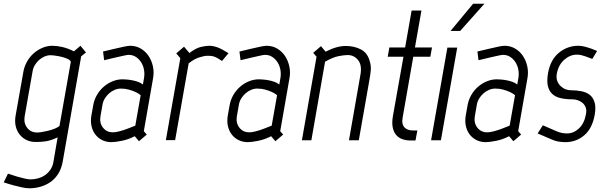

<svg xmlns="http://www.w3.org/2000/svg" viewBox="-56 -757 3283 1036"><path d="M326 -423Q324 -432 310.5 -438.5Q297 -445 279.5 -449.5Q262 -454 244 -456.5Q226 -459 217 -459Q200 -459 184 -452Q168 -445 155 -433.5Q142 -422 132.5 -406.5Q123 -391 120 -373L77 -129Q71 -93 90.5 -67.5Q110 -42 145 -42Q154 -42 170 -44.5Q186 -47 204 -51.5Q222 -56 238.5 -62.5Q255 -69 265 -77ZM282 117Q275 154 258 181Q241 208 216.5 225Q192 242 162.5 250.5Q133 259 101 259Q86 259 62.5 254Q39 249 17 243Q-9 236 -36 227L-13 180Q13 189 37 196Q57 202 77.5 206.5Q98 211 109 211Q130 211 150.5 205Q171 199 187.5 187.5Q204 176 216 158.5Q228 141 232 118L255 -16Q217 2 190.5 5.5Q164 9 147 9H136Q108 9 86 -2Q64 -13 49 -32.5Q34 -52 28.5 -77.5Q23 -103 28 -132L70 -369Q75 -398 89.5 -424Q104 -450 125.5 -469Q147 -488 173 -499Q199 -510 227 -510Q250 -510 279.5 -503.5Q309 -497 343 -480L378 -510L408 -474L382 -453Z M703 -243Q703 -244 695 -249.5Q687 -255 673 -261.5Q659 -268 639 -273.5Q619 -279 596 -279Q579 -279 562.5 -272Q546 -265 532.5 -253Q519 -241 509.5 -225.5Q500 -210 497 -192L486 -129Q480 -94 499.5 -68.5Q519 -43 553 -43Q568 -43 588.5 -48.5Q609 -54 628 -61Q650 -69 674 -79ZM720 -49 736 -31 694 5 671 -22Q636 -4 600.5 3Q565 10 545 10Q517 10 494.5 -1.5Q472 -13 457.5 -32.5Q443 -52 437.5 -78Q432 -104 437 -133L447 -189Q452 -218 466.5 -243.5Q481 -269 502.5 -288Q524 -307 550.5 -318Q577 -329 605 -329Q612 -329 626 -328Q640 -327 656.5 -324Q673 -321 688.5 -315.5Q704 -310 715 -301L721 -335Q725 -358 721 -380.5Q717 -403 705.5 -421Q694 -439 677 -450Q660 -461 638 -461Q630 -461 608.5 -456Q587 -451 564 -446Q537 -440 506 -432L500 -479Q534 -487 563 -494Q588 -500 612 -505Q636 -510 646 -510Q678 -510 703.5 -495Q729 -480 745.5 -455.5Q762 -431 769 -399.5Q776 -368 770 -335Z M1177 -470 1142 -428Q1127 -438 1117 -443.5Q1107 -449 1098 -452Q1089 -455 1080.5 -455.5Q1072 -456 1062 -456Q1047 -456 1019.5 -447.5Q992 -439 962 -415L889 -1H839L917 -443L895 -469L937 -505L966 -471Q1000 -497 1027 -503.5Q1054 -510 1073 -510Q1093 -510 1116 -502Q1139 -494 1177 -470Z M1439 -243Q1439 -244 1431 -249.5Q1423 -255 1409 -261.5Q1395 -268 1375 -273.5Q1355 -279 1332 -279Q1315 -279 1298.5 -272Q1282 -265 1268.5 -253Q1255 -241 1245.5 -225.5Q1236 -210 1233 -192L1222 -129Q1216 -94 1235.5 -68.5Q1255 -43 1289 -43Q1304 -43 1324.5 -48.5Q1345 -54 1364 -61Q1386 -69 1410 -79ZM1456 -49 1472 -31 1430 5 1407 -22Q1372 -4 1336.5 3Q1301 10 1281 10Q1253 10 1230.5 -1.5Q1208 -13 1193.5 -32.5Q1179 -52 1173.5 -78Q1168 -104 1173 -133L1183 -189Q1188 -218 1202.5 -243.5Q1217 -269 1238.5 -288Q1260 -307 1286.5 -318Q1313 -329 1341 -329Q1348 -329 1362 -328Q1376 -327 1392.5 -324Q1409 -321 1424.5 -315.5Q1440 -310 1451 -301L1457 -335Q1461 -358 1457 -380.5Q1453 -403 1441.5 -421Q1430 -439 1413 -450Q1396 -461 1374 -461Q1366 -461 1344.5 -456Q1323 -451 1300 -446Q1273 -440 1242 -432L1236 -479Q1270 -487 1299 -494Q1324 -500 1348 -505Q1372 -510 1382 -510Q1414 -510 1439.5 -495Q1465 -480 1481.5 -455.5Q1498 -431 1505 -399.5Q1512 -368 1506 -335Z M1939 -427Q1947 -402 1944.5 -376.5Q1942 -351 1937 -324L1880 0H1827L1889 -355Q1898 -406 1876 -433Q1854 -460 1820 -460Q1801 -460 1770.5 -454Q1740 -448 1698 -424L1624 0H1573L1652 -451L1634 -472L1676 -508L1701 -478Q1760 -509 1810 -509Q1855 -509 1891 -490.5Q1927 -472 1939 -427Z M2064 -130 2121 -451H2036L2045 -501H2130L2165 -700H2218L2183 -501H2275L2266 -451H2174L2117 -125Q2113 -104 2116 -90.5Q2119 -77 2127.5 -68.5Q2136 -60 2148 -56.5Q2160 -53 2174 -53H2196L2186 1H2159Q2134 1 2114 -6.5Q2094 -14 2081 -29.5Q2068 -45 2063 -70Q2058 -95 2064 -130Z M2358 -500H2411L2323 0H2270ZM2427 -590H2375L2497 -737H2558Z M2723 -243Q2723 -244 2715 -249.5Q2707 -255 2693 -261.5Q2679 -268 2659 -273.5Q2639 -279 2616 -279Q2599 -279 2582.5 -272Q2566 -265 2552.5 -253Q2539 -241 2529.5 -225.5Q2520 -210 2517 -192L2506 -129Q2500 -94 2519.5 -68.5Q2539 -43 2573 -43Q2588 -43 2608.5 -48.5Q2629 -54 2648 -61Q2670 -69 2694 -79ZM2740 -49 2756 -31 2714 5 2691 -22Q2656 -4 2620.5 3Q2585 10 2565 10Q2537 10 2514.5 -1.5Q2492 -13 2477.5 -32.5Q2463 -52 2457.5 -78Q2452 -104 2457 -133L2467 -189Q2472 -218 2486.5 -243.5Q2501 -269 2522.5 -288Q2544 -307 2570.5 -318Q2597 -329 2625 -329Q2632 -329 2646 -328Q2660 -327 2676.5 -324Q2693 -321 2708.5 -315.5Q2724 -310 2735 -301L2741 -335Q2745 -358 2741 -380.5Q2737 -403 2725.5 -421Q2714 -439 2697 -450Q2680 -461 2658 -461Q2650 -461 2628.5 -456Q2607 -451 2584 -446Q2557 -440 2526 -432L2520 -479Q2554 -487 2583 -494Q2608 -500 2632 -505Q2656 -510 2666 -510Q2698 -510 2723.5 -495Q2749 -480 2765.5 -455.5Q2782 -431 2789 -399.5Q2796 -368 2790 -335Z M3153 -138Q3140 -64 3096.5 -27Q3053 10 2995 10Q2977 10 2958 7Q2939 4 2922 -4L2845 -37L2873 -81L2949 -48Q2963 -42 2977 -39.5Q2991 -37 3004 -37Q3039 -37 3068 -64Q3097 -91 3106 -142Q3110 -163 3104 -178Q3098 -193 3086.5 -202.5Q3075 -212 3060.5 -216.5Q3046 -221 3033 -221Q2997 -221 2969 -227.5Q2941 -234 2923.5 -250.5Q2906 -267 2900 -294Q2894 -321 2901 -362Q2914 -435 2960 -472.5Q3006 -510 3064 -510Q3081 -510 3098.5 -505.5Q3116 -501 3136 -494L3166 -482L3140 -439Q3117 -448 3104 -452.5Q3091 -457 3082.5 -459Q3074 -461 3069.5 -461.5Q3065 -462 3060 -462H3055Q3020 -462 2988.5 -434.5Q2957 -407 2948 -357Q2945 -336 2951 -320Q2957 -304 2969 -292.5Q2981 -281 2995.5 -275.5Q3010 -270 3024 -270Q3055 -270 3082 -264.5Q3109 -259 3127 -244.5Q3145 -230 3152.5 -204Q3160 -178 3153 -138Z"/></svg>

Font: Marvel
Style: Italic
Weight: 400
Italic angle: -12°
Designer: Carolina Trebol
Foundry: Carolina Trebol
Version: Version 1.001